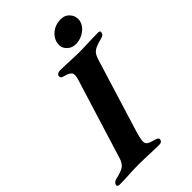

<svg xmlns="http://www.w3.org/2000/svg" viewBox="-294 -935 1027 1027"><g transform="rotate(-45 219.5 -421.5)"><path d="M-26.3 3.4Q-33.4 3.4 -38.2 -0.4Q-43 -4.1 -41.3 -10.9Q-36.4 -27 -13.5 -32.2Q26.8 -40.8 45.1 -53.2Q63.5 -65.5 73.5 -97.2L213.9 -550.8Q224.1 -583.4 215 -596.3Q205.9 -609.3 168.8 -618.7Q159.6 -620.9 155.9 -626.3Q152.2 -631.7 154.7 -640.4Q156.3 -647.2 164.1 -650.9Q171.8 -654.6 178.9 -654.6Q201.5 -654.6 226.5 -653.6Q251.5 -652.6 275.5 -651.3Q299.5 -650 319.7 -650Q339.7 -650 365.5 -650.9Q391.3 -651.8 418.2 -652.8Q445.1 -653.8 466.8 -653.8Q484.3 -653.8 480.2 -639.5Q477.7 -630.1 471 -625.9Q464.3 -621.7 452.2 -618.7Q423.3 -611.4 406.6 -603.4Q389.9 -595.4 381 -583.1Q372 -570.7 365.8 -550L237.7 -134.1Q226.6 -97.1 224.8 -78Q223.1 -58.9 233.4 -50.5Q243.7 -42.1 265.7 -36.3Q287.3 -30.8 293.5 -26Q299.7 -21.2 297.3 -11.7Q295.6 -4.9 289.5 -1.2Q283.4 2.5 274.6 2.5Q252.9 2.5 224.2 1.4Q195.5 0.4 167.9 -0.6Q140.3 -1.6 119.9 -1.6Q89.2 -1.6 48.4 0.9Q7.6 3.4 -26.3 3.4ZM339.3 -693.4Q311 -693.4 291.7 -711.8Q272.4 -730.1 272.4 -752.7Q272.4 -791 302.3 -818.3Q332.2 -845.5 377.5 -845.5Q407.1 -845.5 425.4 -825.6Q443.7 -805.6 443.7 -779.9Q443.7 -757.2 429.2 -737.4Q414.6 -717.5 390.6 -705.5Q366.7 -693.4 339.3 -693.4Z"/></g></svg>

Font: EB Garamond
Style: Italic
Weight: 400
Italic angle: -17.2°
Designer: Georg Duffner and Octavio Pardo
Foundry: Georg Duffner
Version: Version 1.001